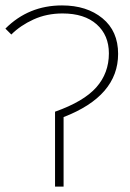

<svg xmlns="http://www.w3.org/2000/svg" viewBox="-20 -692 482 712"><path d="M184.1 0V-277.8Q290.5 -315.4 337.2 -368.2Q383.8 -420.9 383.8 -494.1Q383.8 -561.5 338.4 -601.8Q293 -642.1 211.9 -642.1Q153.3 -642.1 104.5 -619.9Q55.7 -597.7 22 -564L0 -585.9Q85.9 -671.9 210 -671.9Q301.8 -671.9 359.9 -624.3Q418 -576.7 418 -492.2Q418 -335.9 215.8 -257.8V0Z"/></svg>

Font: Source Sans 3 ExtraLight
Style: Regular
Weight: 200
Designer: Paul D. Hunt
Foundry: Adobe
Version: Version 3.052;hotconv 1.1.0;makeotfexe 2.6.0